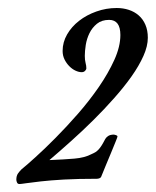

<svg xmlns="http://www.w3.org/2000/svg" viewBox="-20 -773 391 482"><path d="M351.1 -678.2Q351.1 -657.2 340.1 -632.6Q329.1 -607.9 310.3 -581.3Q291.5 -554.7 266.8 -526.9Q242.2 -499 214.8 -471.9Q187.5 -444.8 158.9 -419.2Q130.4 -393.6 104 -371.1Q140.6 -372.6 166.7 -374.8Q192.9 -377 210 -386.2Q215.8 -388.7 219.7 -391.1Q223.6 -393.6 227.3 -397.5Q231 -401.4 234.9 -407.5Q238.8 -413.6 244.1 -423.8Q245.6 -427.2 251 -431.2Q256.3 -435.1 266.1 -435.1Q267.6 -435.1 271.2 -433.8Q274.9 -432.6 274.9 -430.2Q274.9 -428.7 270.3 -417.5Q265.6 -406.2 259.3 -390.6Q252.9 -375 245.8 -358.2Q238.8 -341.3 233.9 -329.1Q232.9 -326.7 229.5 -325.4Q226.1 -324.2 223.1 -324.2Q175.8 -324.2 140.9 -322.3Q106 -320.3 82.3 -317.6Q58.6 -314.9 45.4 -313Q32.2 -311 28.8 -311Q24.4 -311 22.7 -314.9Q21 -318.8 21 -321.8Q21 -331.5 25.1 -337.4Q29.3 -343.3 34.2 -348.1Q45.9 -357.4 68.8 -378.2Q91.8 -398.9 119.4 -426.8Q147 -454.6 175.8 -487.5Q204.6 -520.5 228.3 -554.9Q252 -589.4 267.1 -622.8Q282.2 -656.2 282.2 -685.1Q282.2 -723.1 253.9 -723.1Q235.4 -723.1 223.4 -713.4Q211.4 -703.6 204.6 -689.7Q197.8 -675.8 195.3 -660.2Q192.9 -644.5 192.9 -632.8Q192.9 -622.6 194.8 -615.2Q196.8 -607.9 196.8 -601.1Q196.8 -598.6 193.6 -595.2Q190.4 -591.8 185.1 -591.8Q177.7 -591.8 169.4 -595.7Q161.1 -599.6 154.1 -606.7Q147 -613.8 142.1 -623.5Q137.2 -633.3 137.2 -645Q137.2 -667 148.4 -686.5Q159.7 -706.1 178.5 -720.7Q197.3 -735.4 221.9 -744.1Q246.6 -752.9 272.9 -752.9Q289.1 -752.9 303.2 -748.3Q317.4 -743.7 328.1 -734.4Q338.9 -725.1 345 -710.9Q351.1 -696.8 351.1 -678.2Z"/></svg>

Font: Mervale Script
Style: Regular
Weight: 400
Designer: Astigmatic (AOETI)
Foundry: Astigmatic (AOETI)
Version: Version 1.000